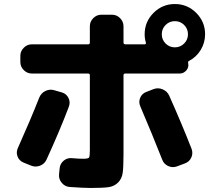

<svg xmlns="http://www.w3.org/2000/svg" viewBox="-20 -870 1040 953"><path d="M97 -63Q75 -72 67 -93.5Q59 -115 69 -136Q130 -272 175 -386Q184 -408 205.5 -418.5Q227 -429 250 -422L288 -411Q310 -404 320 -383.5Q330 -363 322 -341Q277 -222 211 -78Q201 -56 178.5 -47.5Q156 -39 134 -48ZM858 -44Q836 -36 814.5 -46Q793 -56 785 -78Q735 -205 676 -343Q667 -364 676 -385Q685 -406 707 -414L743 -428Q765 -436 787.5 -426.5Q810 -417 820 -395Q882 -256 931 -131Q939 -109 929.5 -88Q920 -67 898 -59ZM802 -654Q821 -635 848 -635Q875 -635 894 -654Q913 -673 913 -700Q913 -727 894 -746Q875 -765 848 -765Q821 -765 802 -746Q783 -727 783 -700Q783 -673 802 -654ZM998 -700Q998 -658 976.5 -622.5Q955 -587 919 -568Q912 -565 914 -556Q914 -554 914.5 -551Q915 -548 915 -547Q915 -530 902 -517.5Q889 -505 872 -505H602Q593 -505 593 -496V-102Q593 -41 589 -12Q585 17 566 36Q547 55 518.5 59Q490 63 430 63Q395 63 325 58Q302 56 286.5 37.5Q271 19 273 -4L276 -34Q278 -57 295.5 -72Q313 -87 336 -85Q372 -82 392 -82Q417 -82 421.5 -87.5Q426 -93 426 -123V-496Q426 -505 418 -505H138Q115 -505 98 -522Q81 -539 81 -562V-593Q81 -616 98 -633Q115 -650 138 -650H418Q426 -650 426 -659V-740Q426 -763 443 -780Q460 -797 483 -797H536Q559 -797 576 -780Q593 -763 593 -740V-659Q593 -650 602 -650H698Q706 -650 704 -659Q698 -678 698 -700Q698 -762 742 -806Q786 -850 848 -850Q910 -850 954 -806Q998 -762 998 -700Z"/></svg>

Font: Rounded Mplus 1c ExtraBold
Style: Regular
Weight: 800
Version: Version 1.059.20150529